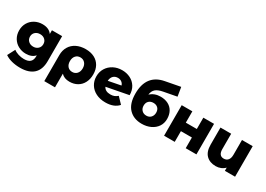

<svg xmlns="http://www.w3.org/2000/svg" viewBox="0 -1765 4087 2951"><g transform="rotate(30 2043.5 -289.5)"><path d="M641 -542V-99Q641 52 559 127.5Q477 203 323 203Q243 203 173 185Q103 167 54 132L123 -1Q156 26 206.5 41.5Q257 57 306 57Q381 57 416 24Q451 -9 451 -74V-92Q396 -28 290 -28Q218 -28 157 -60.5Q96 -93 60 -152.5Q24 -212 24 -290Q24 -367 60 -426.5Q96 -486 157 -518.5Q218 -551 290 -551Q406 -551 460 -476V-542ZM453 -290Q453 -339 420 -369.5Q387 -400 335 -400Q283 -400 249.5 -369.5Q216 -339 216 -290Q216 -241 250 -210Q284 -179 335 -179Q386 -179 419.5 -210Q453 -241 453 -290Z M1350 -271Q1350 -187 1317 -123.5Q1284 -60 1224 -25.5Q1164 9 1085 9Q992 9 939 -48V194H749V-269Q749 -353 787 -417Q825 -481 895 -516Q965 -551 1058 -551Q1147 -551 1213 -517Q1279 -483 1314.5 -419.5Q1350 -356 1350 -271ZM1163 -271Q1163 -329 1131.5 -364.5Q1100 -400 1049 -400Q998 -400 967 -364.5Q936 -329 936 -271Q936 -212 966.5 -177Q997 -142 1049 -142Q1100 -142 1131.5 -177.5Q1163 -213 1163 -271Z M1854 -183 1953 -79Q1876 9 1723 9Q1628 9 1556 -27Q1484 -63 1444.5 -127Q1405 -191 1405 -272Q1405 -352 1444 -415.5Q1483 -479 1551.5 -515Q1620 -551 1705 -551Q1784 -551 1849.5 -518.5Q1915 -486 1954 -423.5Q1993 -361 1993 -275L1606 -201Q1637 -136 1729 -136Q1768 -136 1796.5 -147Q1825 -158 1854 -183ZM1591 -298 1811 -341Q1801 -375 1773 -395.5Q1745 -416 1706 -416Q1657 -416 1626 -385.5Q1595 -355 1591 -298Z M2675 -245Q2675 -168 2635.5 -109.5Q2596 -51 2526.5 -18.5Q2457 14 2370 14Q2227 14 2142 -75Q2057 -164 2057 -342Q2057 -676 2353 -732L2616 -782L2642 -623L2414 -580Q2327 -564 2286.5 -528.5Q2246 -493 2238 -426Q2311 -494 2419 -494Q2498 -494 2556 -463.5Q2614 -433 2644.5 -376.5Q2675 -320 2675 -245ZM2481 -245Q2481 -297 2451 -326.5Q2421 -356 2371 -356Q2320 -356 2289.5 -326Q2259 -296 2259 -244Q2259 -194 2290 -162Q2321 -130 2371 -130Q2422 -130 2451.5 -163Q2481 -196 2481 -245Z M2763 -542H2952V-341H3147V-542H3337V0H3147V-190H2952V0H2763Z M4023 -542V0H3842V-57Q3812 -25 3770.5 -8Q3729 9 3682 9Q3576 9 3513.5 -53Q3451 -115 3451 -239V-542H3641V-270Q3641 -153 3732 -153Q3777 -153 3805 -184.5Q3833 -216 3833 -281V-542Z"/></g></svg>

Font: Montserrat Alternates ExtraBold
Style: Regular
Weight: 800
Designer: Julieta Ulanovsky
Foundry: Julieta Ulanovsky
Version: Version 7.200